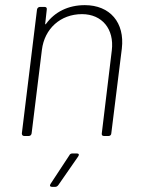

<svg xmlns="http://www.w3.org/2000/svg" viewBox="-20 -529 561 747"><path d="M310 -509C246 -509 193 -483 159 -436C157 -433 155 -434 156 -438L162 -492C163 -498 160 -502 154 -502H135C130 -502 125 -498 124 -492L65 -10C65 -4 68 0 74 0H92C98 0 102 -4 103 -10L143 -335C153 -417 215 -474 299 -474C377 -474 425 -416 415 -333L376 -10C375 -4 378 0 384 0H403C408 0 413 -4 413 -10L454 -340C466 -441 408 -509 310 -509ZM182 198H195C200 198 204 195 207 191L284 80C289 73 287 68 279 68H262C257 68 252 70 250 75L177 186C172 193 175 198 182 198Z"/></svg>

Font: Barlow ExtraLight
Style: Italic
Weight: 275
Italic angle: -7°
Designer: Jeremy Tribby
Foundry: Tribby Type
Version: Version 1.422;hotconv 1.0.109;makeotfexe 2.5.65596